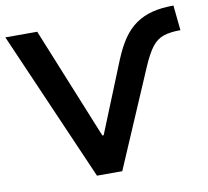

<svg xmlns="http://www.w3.org/2000/svg" viewBox="-84 -803 964 890"><g transform="rotate(-10 398.0 -357.5)"><path d="M302 0 -5 -705H145L359 -179H365L500 -512Q523 -568 549.5 -606.5Q576 -645 610.5 -669Q645 -693 688.5 -704Q732 -715 788 -715L800 -597Q752 -597 720.5 -586.5Q689 -576 666 -546.5Q643 -517 618 -459L421 0Z"/></g></svg>

Font: Nunito Sans 6pt
Style: Bold
Weight: 700
Version: Version 3.101;gftools[0.9.27]